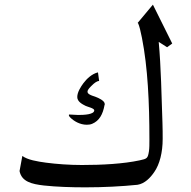

<svg xmlns="http://www.w3.org/2000/svg" viewBox="-20 -791 821 825"><path d="M316 -297C304 -298 291 -298 277 -299C276 -298 276 -297 276 -296C276 -293 278 -290 282 -286C297 -271 323 -255 353 -255C361 -255 369 -256 376 -259C407 -272 422 -300 429 -339C430 -340 430 -341 430 -343C430 -348 428 -352 424 -356C413 -367 392 -375 376 -380C368 -383 356 -388 356 -397C356 -407 370 -419 376 -425C382 -431 395 -443 406 -443L401 -480C375 -474 352 -452 338 -433C327 -418 312 -395 312 -374C312 -354 334 -343 348 -336C356 -332 385 -326 385 -317C385 -299 342 -297 316 -297ZM720 -604 637 -771 571 -692H573C579 -679 584 -658 590 -628C615 -501 622 -350 622 -192C622 -171 622 -154 620 -141C615 -110 612 -109 580 -102C510 -87 419 -82 332 -82C280 -82 223 -86 178 -92C141 -97 98 -104 76 -121L64 -56C73 -10 117 0 168 6C223 12 287 14 347 14C423 14 503 10 571 3C602 -2 626 -27 643 -52C666 -85 679 -136 679 -194C679 -215 679 -239 678 -265C674 -380 672 -501 662 -611L698 -588Z"/></svg>

Font: Iranian Serif 
Style: Regular
Weight: 400
Designer: Hooman Mehr, Hadi Navid in Neviseh Pardaz Co. Ltd. (http://nevisa.com)
Foundry: http://font-store.ir
Version: 5.0.2 build 3/9/1393